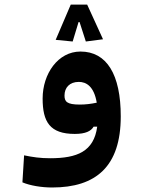

<svg xmlns="http://www.w3.org/2000/svg" viewBox="-20 -581 626 840"><path d="M208 239.3C400.4 239.3 508.3 147 508.3 -71.8C508.3 -254.9 447.3 -355.5 332 -355.5C233.9 -355.5 166.5 -258.3 166.5 -149.9C166.5 -47.9 198.2 4.9 307.1 4.9C354 4.9 378.4 -7.3 389.6 -26.9H405.3C390.6 82 317.4 111.3 199.2 111.3C155.3 111.3 123.5 106.4 85.4 98.6L78.1 216.8C111.8 231 161.6 239.3 208 239.3ZM361.3 -561H289.6L223.6 -406.7L297.9 -399.4L323.7 -484.4H328.1L355.5 -399.4L430.7 -409.2ZM403.3 -131.8C377.9 -126.5 355.5 -123.5 328.6 -123.5C272.5 -123.5 262.2 -136.7 262.2 -163.1C262.2 -197.8 284.7 -222.7 324.7 -222.7C357.4 -222.7 391.1 -203.6 403.3 -131.8Z"/></svg>

Font: Cascadia Mono NF
Style: Bold
Weight: 700
Monospace: yes
Designer: Aaron Bell
Foundry: Saja Typeworks
Version: Version 2404.023